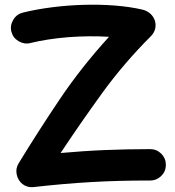

<svg xmlns="http://www.w3.org/2000/svg" viewBox="-20 -736 729 798"><path d="M27.3 -604.5C31.7 -587.4 41.5 -574.2 57.1 -564.9C72.8 -555.7 88.9 -552.7 106 -557.1C152.3 -568.4 205.1 -576.7 264.2 -581.5C323.2 -585.9 379.4 -586.4 433.1 -583C356 -498.5 287.6 -411.6 227.5 -322.3C167.5 -232.9 110.4 -144 57.1 -56.6C48.8 -42.5 45.9 -27.8 49.3 -11.7C55.7 21 82.5 45.4 119.6 41.5C286.1 22.9 423.3 14.2 604 14.2C622.1 14.2 637.2 7.8 650.4 -4.9C663.1 -17.6 669.4 -32.7 669.4 -50.8C669.4 -68.8 663.1 -84 650.4 -97.2C637.2 -109.9 622.1 -116.2 604 -116.2C536.1 -116.2 473.1 -114.7 414.6 -112.3C356 -109.9 294.9 -105.5 231.9 -100.1C286.6 -182.6 344.2 -265.6 404.3 -348.6C464.4 -431.6 532.2 -510.7 607.4 -585.9C644 -622.6 626.5 -683.6 570.8 -696.3C434.1 -728 227.5 -721.2 74.7 -683.6C57.6 -679.2 44.4 -669.4 35.2 -653.8C25.9 -638.2 22.9 -621.6 27.3 -604.5Z"/></svg>

Font: Mikhak
Style: Bold
Weight: 700
Designer: Amin Abedi
Version: Version 3.2